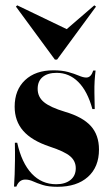

<svg xmlns="http://www.w3.org/2000/svg" viewBox="-20 -696 421 727"><path d="M197.6 11.3Q163.7 11.3 141.9 4.4Q120.2 -2.4 105.2 -9.3Q90.3 -16.1 75.8 -16.1Q52.4 -16.1 41.9 10.5H33.1Q34.7 -12.1 35.5 -35.9Q36.3 -59.7 36.7 -88.7Q37.1 -117.7 36.3 -155.6H45.2Q62.1 -79 100 -38.7Q137.9 1.6 192.7 1.6Q226.6 1.6 246.8 -14.5Q266.9 -30.6 266.9 -58.9Q266.9 -86.3 245.6 -104.4Q224.2 -122.6 167.7 -141.1Q100 -163.7 67.7 -200.8Q35.5 -237.9 35.5 -291.9Q35.5 -355.6 75 -392.7Q114.5 -429.8 182.3 -429.8Q214.5 -429.8 237.9 -423.4Q261.3 -416.9 278.2 -409.7Q295.2 -402.4 306.5 -402.4Q316.1 -402.4 322.6 -409.3Q329 -416.1 333.1 -429H341.9Q339.5 -408.9 338.3 -389.1Q337.1 -369.4 337.5 -344.4Q337.9 -319.4 338.7 -283.1H329.8Q311.3 -350.8 276.6 -385.5Q241.9 -420.2 194.4 -420.2Q160.5 -420.2 141.5 -404.4Q122.6 -388.7 122.6 -359.7Q122.6 -329 146.4 -309.3Q170.2 -289.5 226.6 -272.6Q292.7 -253.2 323.8 -219Q354.8 -184.7 354.8 -129.8Q354.8 -63.7 312.9 -26.2Q271 11.3 197.6 11.3ZM337.1 -675.8 343.5 -671 196 -470.2H187.9L40.3 -671L45.2 -675.8L253.2 -575.8L213.7 -569.4Z"/></svg>

Font: Playfair 144pt SemiCondensed Black
Style: Regular
Weight: 900
Width: 4
Designer: Claus Eggers Sørensen
Foundry: Claus Eggers Sørensen
Version: Version 2.203